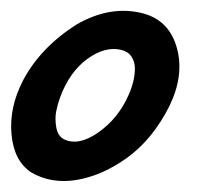

<svg xmlns="http://www.w3.org/2000/svg" viewBox="-63 -324 397 351"><path d="M-21 -176.8Q10.7 -236.8 76.2 -278.8Q140.1 -315.9 201.2 -298.8Q247.1 -285.2 260.5 -235.8Q273.9 -186.5 247.1 -130.9Q216.3 -69.3 168.9 -35.2Q123.5 -2.9 77.4 4.9Q31.2 12.7 -5.9 -8.8Q-37.6 -29.8 -42 -78.6Q-46.4 -127.4 -21 -176.8ZM53.2 -69.8Q79.6 -56.2 116.2 -81.5Q152.8 -106.9 171.9 -149.9Q177.2 -161.6 180.4 -174.1Q183.6 -186.5 183.6 -199Q183.6 -211.4 177.2 -220.7Q170.9 -230 158.2 -232.9Q128.9 -239.7 96.4 -216.1Q64 -192.4 46.9 -146Q42.5 -134.3 39.8 -120.8Q37.1 -107.4 39.8 -91.6Q42.5 -75.7 53.2 -69.8Z"/></svg>

Font: Florida Vibes
Style: Regular
Weight: 400
Italic angle: -30°
Designer: Turbologo.com
Foundry: Turbologo.com
Version: Version 1.000;hotconv 1.0.109;makeotfexe 2.5.65596